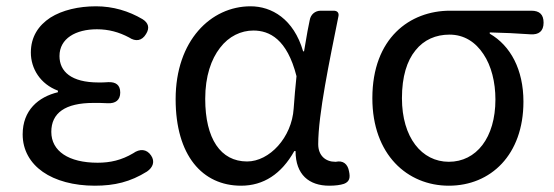

<svg xmlns="http://www.w3.org/2000/svg" viewBox="-20 -577 1760 610"><path d="M140 -521C102 -496 78 -460 78 -410C78 -359 108 -310 164 -289V-284C102 -269 52 -227 52 -150C52 -100 76 -59 116 -31C156 -3 214 13 281 13C344 13 394 1 447 -32C466 -45 473 -64 460 -83C446 -104 424 -105 403 -90C366 -68 330 -60 290 -60C198 -60 143 -97 143 -158C143 -218 187 -250 277 -250C292 -250 307 -250 323 -249C347 -248 362 -259 362 -283C362 -307 348 -317 324 -316C313 -315 303 -315 293 -315C206 -315 169 -350 169 -399C169 -455 221 -484 288 -484C325 -484 358 -475 390 -458C411 -444 431 -447 444 -469C456 -488 452 -504 433 -516C389 -542 339 -557 285 -557C230 -557 178 -545 140 -521Z M957 -478 946 -414H943C913 -517 843 -557 776 -557C650 -557 538 -448 538 -262C538 -83 623 13 746 13C817 13 874 -24 915 -97H919C919 -22 962 13 1026 13C1045 13 1061 11 1073 7C1091 0 1093 -13 1089 -32C1085 -56 1070 -68 1047 -63C1046 -63 1046 -63 1045 -63C1015 -63 991 -82 991 -119C991 -214 1027 -384 1055 -524C1058 -536 1052 -543 1040 -543H1014H999C981 -543 967 -531 964 -513ZM679 -425C707 -462 746 -480 785 -480C836 -480 892 -453 922 -335L917 -283L913 -232C907 -140 836 -64 765 -64C681 -64 632 -136 632 -263C632 -335 651 -389 679 -425Z M1632 -543H1558H1410C1282 -543 1163 -456 1163 -265C1163 -86 1274 13 1406 13C1539 13 1643 -85 1643 -254C1643 -356 1602 -432 1536 -470V-474C1582 -473 1621 -471 1665 -468C1692 -466 1707 -478 1707 -505C1707 -531 1694 -543 1668 -543ZM1516 -405C1541 -368 1554 -316 1554 -261C1554 -139 1493 -63 1406 -63C1320 -63 1257 -140 1257 -265C1257 -334 1273 -384 1300 -417C1327 -451 1365 -467 1408 -467C1455 -467 1491 -443 1516 -405Z"/></svg>

Font: GenSenRounded2 TW R
Style: Regular
Weight: 400
Version: Version 2.100;PS 2.1;hotconv 16.6.51;makeotf.lib2.5.65220 DE